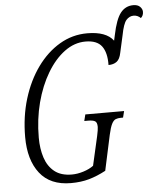

<svg xmlns="http://www.w3.org/2000/svg" viewBox="-57 -892 802 952"><g transform="rotate(-5 343.5 -416.0)"><path d="M258 10Q155 10 103 -56.5Q51 -123 51 -237Q51 -339 78 -427Q105 -515 153 -581.5Q201 -648 264.5 -685.5Q328 -723 402 -723Q496 -723 532 -675L538 -702Q554 -780 578.5 -811Q603 -842 642 -842Q664 -842 675.5 -830.5Q687 -819 687 -805Q687 -786 674 -775Q659 -790 639 -790Q618 -790 602.5 -772.5Q587 -755 576 -697L557 -612Q551 -581 535 -569Q519 -557 494 -557Q495 -619 471 -651Q447 -683 390 -683Q335 -683 286 -647Q237 -611 199 -547.5Q161 -484 139.5 -402Q118 -320 118 -228Q118 -173 132.5 -128.5Q147 -84 179.5 -58Q212 -32 266 -32Q294 -32 324 -41.5Q354 -51 374 -66L407 -211Q414 -243 414 -256Q414 -279 403 -285Q392 -291 370 -291H350L358 -323H551L543 -291H532Q517 -291 506 -286.5Q495 -282 486.5 -265Q478 -248 470 -212L432 -36Q389 -13 348.5 -1.5Q308 10 258 10Z"/></g></svg>

Font: Noto Serif ExtraCondensed Light
Style: Italic
Weight: 300
Width: 2
Italic angle: -12°
Designer: Monotype Design Team
Foundry: Monotype Imaging Inc.
Version: Version 2.014; ttfautohint (v1.8.4.7-5d5b)